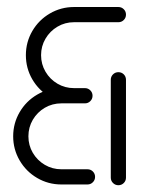

<svg xmlns="http://www.w3.org/2000/svg" viewBox="-20 -539 425 561"><path d="M257.8 -22.2Q257.8 -13 251.3 -6.5Q244.8 0 235.6 0H159.3Q121.1 0 88.7 -18.9Q56.3 -37.8 37.4 -70.2Q18.5 -102.6 18.5 -140.7Q18.5 -178.9 37.4 -211.3Q56.3 -243.7 88.7 -262.6Q121.1 -281.5 159.3 -281.5H203.7V-237H159.3Q133 -237 110.9 -224.1Q88.9 -211.1 75.9 -189.1Q63 -167 63 -140.7Q63 -114.4 75.9 -92.4Q88.9 -70.4 110.9 -57.4Q133 -44.4 159.3 -44.4H235.6Q244.8 -44.4 251.3 -38Q257.8 -31.5 257.8 -22.2ZM325.9 2.2Q316.7 2.2 310.2 -4.3Q303.7 -10.7 303.7 -20V-305.9Q303.7 -315.2 310.2 -321.7Q316.7 -328.1 325.9 -328.1Q335.2 -328.1 341.7 -321.7Q348.1 -315.2 348.1 -305.9V-20Q348.1 -10.7 341.7 -4.3Q335.2 2.2 325.9 2.2ZM348.1 -496.3Q348.1 -487 341.7 -480.6Q335.2 -474.1 325.9 -474.1H196.3Q170 -474.1 148 -461.1Q125.9 -448.1 113 -426.1Q100 -404.1 100 -377.8Q100 -351.5 113 -329.4Q125.9 -307.4 148 -294.4Q170 -281.5 196.3 -281.5H228.1Q237.4 -281.5 243.9 -275Q250.4 -268.5 250.4 -259.3Q250.4 -250 243.9 -243.5Q237.4 -237 228.1 -237H196.3Q158.1 -237 125.7 -255.9Q93.3 -274.8 74.4 -307.2Q55.6 -339.6 55.6 -377.8Q55.6 -415.9 74.4 -448.3Q93.3 -480.7 125.7 -499.6Q158.1 -518.5 196.3 -518.5H325.9Q335.2 -518.5 341.7 -512Q348.1 -505.6 348.1 -496.3Z"/></svg>

Font: 26F Galaxy Hebrew
Style: Regular
Weight: 400
Designer: C₂₉H₂₅N₃O₅
Version: Version 1.000